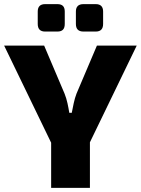

<svg xmlns="http://www.w3.org/2000/svg" viewBox="-25 -911 683 931"><path d="M194 -758H253C278 -758 289 -770 289 -795V-855C289 -879 278 -891 253 -891H194C170 -891 158 -879 158 -855V-795C158 -770 170 -758 194 -758ZM380 -758H439C463 -758 475 -770 475 -795V-855C475 -879 463 -891 439 -891H380C355 -891 343 -879 343 -855V-795C343 -770 355 -758 380 -758ZM638 -690H445L346 -457C335 -429 329 -394 323 -364H311C306 -394 300 -428 288 -457L189 -690H-5L223 -219V0H411V-221Z"/></svg>

Font: Exo 2 Extra Bold
Style: Regular
Weight: 800
Designer: Natanael Gama
Version: Version 1.001;PS 001.001;hotconv 1.0.88;makeotf.lib2.5.64775